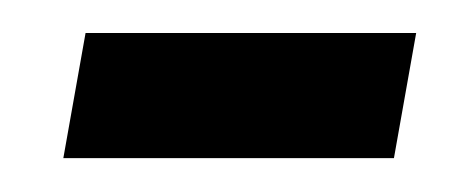

<svg xmlns="http://www.w3.org/2000/svg" viewBox="-20 -359 281 114"><path d="M227.1 -339.4 213.9 -265.1H17.6L30.8 -339.4Z"/></svg>

Font: Roboto Condensed
Style: Italic
Weight: 400
Italic angle: -12°
Designer: Christian Robertson
Foundry: Google
Version: Version 3.0